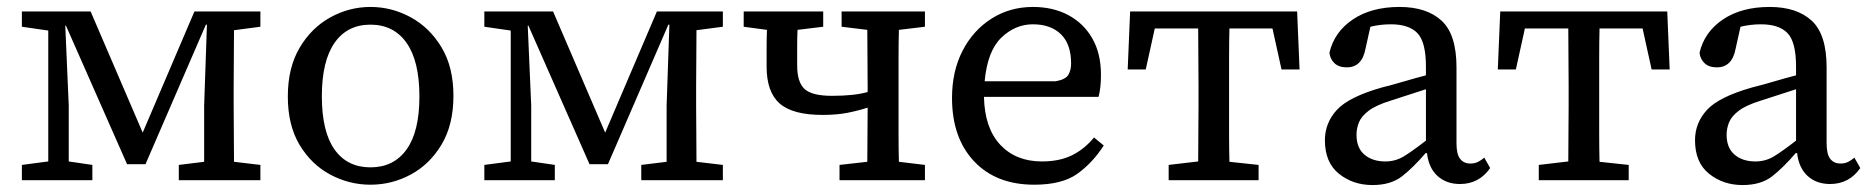

<svg xmlns="http://www.w3.org/2000/svg" viewBox="-20 -519 5386 553"><path d="M43 0V-44L119 -54V-431L43 -442V-486H241L391 -137L540 -486H730V-442L654 -432Q654 -394 653.5 -350.5Q653 -307 653 -271V-215Q653 -179 653.5 -135.5Q654 -92 654 -53L730 -44V0H495V-44L568 -53V-215L576 -448H573L399 -46H346L170 -445H168L178 -215V-54L246 -44V0Z M1047 13Q986 13 931.5 -16Q877 -45 843 -101.5Q809 -158 809 -241Q809 -324 843 -381.5Q877 -439 931.5 -469Q986 -499 1047 -499Q1108 -499 1162.5 -469.5Q1217 -440 1251.5 -383Q1286 -326 1286 -243Q1286 -160 1252 -103Q1218 -46 1163.5 -16.5Q1109 13 1047 13ZM1047 -37Q1114 -37 1151 -88.5Q1188 -140 1188 -241Q1188 -343 1151 -395.5Q1114 -448 1047 -448Q980 -448 943.5 -395.5Q907 -343 907 -242Q907 -140 943.5 -88.5Q980 -37 1047 -37Z M1375 0V-44L1451 -54V-431L1375 -442V-486H1573L1723 -137L1872 -486H2062V-442L1986 -432Q1986 -394 1985.5 -350.5Q1985 -307 1985 -271V-215Q1985 -179 1985.5 -135.5Q1986 -92 1986 -53L2062 -44V0H1827V-44L1900 -53V-215L1908 -448H1905L1731 -46H1678L1502 -445H1500L1510 -215V-54L1578 -44V0Z M2404 -442V-486H2644V-442L2569 -433Q2568 -394 2568 -350.5Q2568 -307 2568 -271V-215Q2568 -178 2568 -134.5Q2568 -91 2569 -53L2644 -44V0H2398V-44L2478 -53Q2478 -91 2478.5 -132.5Q2479 -174 2479 -209Q2451 -200 2420.5 -194Q2390 -188 2349 -188Q2263 -188 2225.5 -221Q2188 -254 2188 -327Q2188 -353 2188 -380Q2188 -407 2189 -433L2122 -442V-486H2351V-442L2277 -433Q2276 -410 2276 -385Q2276 -360 2276 -331Q2276 -282 2297.5 -262.5Q2319 -243 2376 -243Q2441 -243 2479 -254V-271Q2479 -308 2478.5 -351.5Q2478 -395 2478 -433Z M2955 -449Q2904 -449 2864 -410.5Q2824 -372 2816 -285H3021Q3049 -290 3057 -303.5Q3065 -317 3065 -336Q3065 -392 3035.5 -420.5Q3006 -449 2955 -449ZM2959 13Q2849 13 2785.5 -54.5Q2722 -122 2722 -237Q2722 -314 2752.5 -373Q2783 -432 2836 -465.5Q2889 -499 2955 -499Q3013 -499 3057 -475.5Q3101 -452 3126 -408.5Q3151 -365 3151 -304Q3151 -265 3144 -240H2814Q2816 -150 2861 -102Q2906 -54 2981 -54Q3031 -54 3067 -71.5Q3103 -89 3131 -123L3159 -100Q3127 -50 3083 -18.5Q3039 13 2959 13Z M3228 -319 3235 -486H3716L3723 -319H3671L3645 -437H3521Q3520 -398 3520 -353.5Q3520 -309 3520 -271V-215Q3520 -179 3520 -135.5Q3520 -92 3521 -53L3605 -44V0H3346V-44L3431 -54Q3431 -92 3431.5 -135.5Q3432 -179 3432 -215V-271Q3432 -309 3431.5 -353.5Q3431 -398 3431 -437H3306L3280 -319Z M4185 11Q4146 11 4120.5 -12Q4095 -35 4090 -78H4086Q4051 -37 4018.5 -11.5Q3986 14 3933 14Q3877 14 3836.5 -18.5Q3796 -51 3796 -115Q3796 -165 3830.5 -202.5Q3865 -240 3960 -267Q3992 -275 4024 -284.5Q4056 -294 4087 -302V-327Q4087 -398 4062.5 -423.5Q4038 -449 3986 -449Q3956 -449 3927 -442L3913 -379Q3903 -325 3859 -325Q3836 -325 3823.5 -337Q3811 -349 3809 -367Q3823 -427 3876.5 -463Q3930 -499 4011 -499Q4089 -499 4132 -459.5Q4175 -420 4175 -325V-106Q4175 -75 4185.5 -61.5Q4196 -48 4215 -48Q4228 -48 4237.5 -53Q4247 -58 4255 -65L4272 -35Q4240 11 4185 11ZM3887 -131Q3887 -93 3910 -73.5Q3933 -54 3970 -54Q3999 -54 4023 -68.5Q4047 -83 4087 -114V-262L3985 -229Q3943 -216 3922 -200Q3901 -184 3894 -166.5Q3887 -149 3887 -131Z M4294 -319 4301 -486H4782L4789 -319H4737L4711 -437H4587Q4586 -398 4586 -353.5Q4586 -309 4586 -271V-215Q4586 -179 4586 -135.5Q4586 -92 4587 -53L4671 -44V0H4412V-44L4497 -54Q4497 -92 4497.5 -135.5Q4498 -179 4498 -215V-271Q4498 -309 4497.5 -353.5Q4497 -398 4497 -437H4372L4346 -319Z M5251 11Q5212 11 5186.5 -12Q5161 -35 5156 -78H5152Q5117 -37 5084.5 -11.5Q5052 14 4999 14Q4943 14 4902.5 -18.5Q4862 -51 4862 -115Q4862 -165 4896.5 -202.5Q4931 -240 5026 -267Q5058 -275 5090 -284.5Q5122 -294 5153 -302V-327Q5153 -398 5128.5 -423.5Q5104 -449 5052 -449Q5022 -449 4993 -442L4979 -379Q4969 -325 4925 -325Q4902 -325 4889.5 -337Q4877 -349 4875 -367Q4889 -427 4942.5 -463Q4996 -499 5077 -499Q5155 -499 5198 -459.5Q5241 -420 5241 -325V-106Q5241 -75 5251.5 -61.5Q5262 -48 5281 -48Q5294 -48 5303.5 -53Q5313 -58 5321 -65L5338 -35Q5306 11 5251 11ZM4953 -131Q4953 -93 4976 -73.5Q4999 -54 5036 -54Q5065 -54 5089 -68.5Q5113 -83 5153 -114V-262L5051 -229Q5009 -216 4988 -200Q4967 -184 4960 -166.5Q4953 -149 4953 -131Z"/></svg>

Font: Source Serif 4 SmText
Style: Regular
Weight: 400
Designer: Frank Grießhammer
Foundry: Adobe
Version: Version 4.005;hotconv 1.1.0;makeotfexe 2.6.0